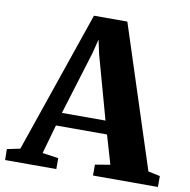

<svg xmlns="http://www.w3.org/2000/svg" viewBox="-110 -827 901 909"><g transform="rotate(10 340.0 -373.0)"><path d="M35 -65.5 269 -746H429.5L651 -64.5L708 -52.5V0H396V-52.5L468 -64.5L427.5 -203H182L142.5 -63.5L219.5 -52.5V0H-26.5L-27.5 -52.5ZM409 -266.5 325 -569.5 310 -638.5 292.5 -569 199.5 -266.5Z"/></g></svg>

Font: Merriweather 48pt ExtraBold
Style: Regular
Weight: 800
Version: Version 2.100